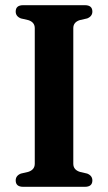

<svg xmlns="http://www.w3.org/2000/svg" viewBox="-20 -720 416 740"><path d="M262.5 -89Q262.5 -65.5 288 -57.5L316 -51Q336 -43 336 -24.5Q336 0 307 0H69.5Q40.5 0 40.5 -24.5Q40.5 -43 60.5 -51L88.5 -57.5Q114 -65.5 114 -89V-611.5Q114 -634.5 89 -642.5L60.5 -649Q40.5 -657 40.5 -675.5Q40.5 -700 69.5 -700H307Q336 -700 336 -675.5Q336 -657 316 -649L287.5 -642.5Q262.5 -634.5 262.5 -611.5Z"/></svg>

Font: Fraunces 72pt S050 SemiBold
Style: Regular
Weight: 600
Version: Version 1.000; ttfautohint (v1.8.3)